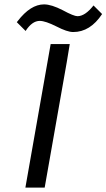

<svg xmlns="http://www.w3.org/2000/svg" viewBox="-20 -855 485 875"><path d="M96.7 -713.9C116.2 -744.1 137.7 -759.8 161.1 -759.8C178.7 -759.8 204.1 -751 237.3 -734.4C269.5 -717.8 294.9 -709 313.5 -709C365.2 -709 409.2 -736.3 445.3 -791L406.2 -830.1C380.9 -797.9 356.4 -781.2 333 -781.2C322.3 -781.2 299.8 -790 265.6 -808.6C231.4 -826.2 203.1 -835 180.7 -835C139.6 -835 99.6 -809.6 60.5 -758.8L56.6 -753.9ZM284.2 -571.3 297.9 -654.3H210.9L95.7 0H183.6Z"/></svg>

Font: Sen-gleads
Style: Italic
Weight: 400
Designer: Kosal Sen, Philatype
Foundry: Philatype
Version: Version 1.004; ttfautohint (v1.8.3)